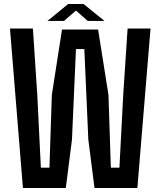

<svg xmlns="http://www.w3.org/2000/svg" viewBox="-20 -943 804 963"><path d="M95 0 30 -800H145L167 -467L185 -102H228L240 -467L291 -795H472L524 -467L536 -102H579L598 -467L620 -800H735L669 0H454L423 -243L403 -697H361L341 -243L310 0ZM218 -838 322 -923H399L504 -838H420L361 -890L301 -838Z"/></svg>

Font: Big Shoulders Text
Style: Bold
Weight: 700
Designer: Patric King
Foundry: XO Type Co
Version: Version 1.000; ttfautohint (v1.8.2)